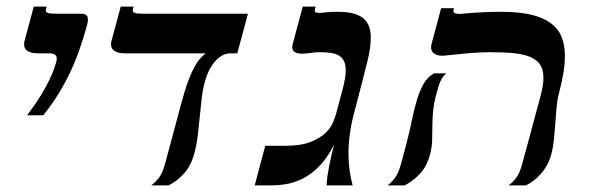

<svg xmlns="http://www.w3.org/2000/svg" viewBox="-20 -560 1823 580"><path d="M62 -211.9Q87.4 -245.6 104 -272.9Q120.6 -300.3 130.1 -320.6Q139.6 -340.8 143.8 -353.8Q147.9 -366.7 149.4 -371.1Q151.4 -377.4 151.4 -383.3Q151.4 -398.9 128.9 -398.9H93.3Q75.7 -398.9 64.2 -405.5Q52.7 -412.1 52.7 -426.3Q52.7 -431.2 54.2 -437L82 -540H121.1L118.7 -531.7Q118.2 -530.3 118.2 -528.3Q118.2 -523.4 124.5 -521Q130.9 -518.6 148.9 -518.6H226.6Q233.9 -518.6 239.7 -515.1Q245.6 -511.7 245.6 -500.5Q245.6 -494.1 243.7 -486.8Q233.4 -449.2 221.2 -413.6Q209 -377.9 193.1 -344Q177.2 -310.1 157 -277.1Q136.7 -244.1 110.8 -211.9Z M729 -518.6 696.8 -398.9H674.8Q668.9 -398.9 658.9 -395.8Q648.9 -392.6 638.2 -383.3Q627.4 -374 616.7 -356.7Q606 -339.4 598.6 -311.5Q591.8 -286.6 588.9 -259.8Q585.9 -232.9 583.3 -205.6Q580.6 -178.2 577.4 -150.4Q574.2 -122.6 566.9 -96.2Q556.6 -58.1 534.9 -34.9Q513.2 -11.7 489.3 0H437Q448.2 -8.3 459.5 -22.2Q470.7 -36.1 478.5 -64.9L528.3 -250Q539.1 -290.5 548.8 -316.2Q558.6 -341.8 567.4 -357.9Q576.2 -374 584.5 -382.8Q592.8 -391.6 601.1 -398.9H356Q338.4 -398.9 326.9 -405.5Q315.4 -412.1 315.4 -426.3Q315.4 -431.2 316.9 -437L344.7 -540H383.8L381.3 -531.7Q380.9 -530.8 380.9 -528.3Q380.9 -523.4 387 -521Q393.1 -518.6 411.6 -518.6Z M891.6 -397.9Q879.4 -397.9 871.1 -402.3Q862.8 -406.7 862.8 -418Q862.8 -421.9 864.3 -427.2L894.5 -540H933.6L931.2 -531.7Q930.7 -530.8 930.7 -528.8Q930.7 -524.9 933.8 -522.9Q937 -521 945.3 -521Q952.6 -521 963.6 -522.7Q974.6 -524.4 999 -524.4Q1027.8 -524.4 1047.1 -519.3Q1066.4 -514.2 1078.1 -504.2Q1089.8 -494.1 1095 -479.5Q1100.1 -464.8 1100.1 -445.8Q1100.1 -415 1089.6 -373.8Q1079.1 -332.5 1065.9 -280.8L1049.3 -217.3Q1032.7 -154.3 1032.7 -96.7Q1032.7 -44.9 1045.4 0H966.8Q966.8 -11.7 969.2 -28.6Q971.7 -45.4 975.1 -62.7Q978.5 -80.1 982.4 -96.2Q986.3 -112.3 989.3 -123Q970.2 -85.4 947.8 -61.5Q925.3 -37.6 900.9 -23.9Q876.5 -10.3 850.8 -5.1Q825.2 0 799.8 0H749.5L781.2 -119.6H840.8Q889.2 -119.6 918.5 -131.3Q947.8 -143.1 963.9 -158.9Q980 -174.8 986.3 -190.9Q992.7 -207 995.1 -215.8L1014.6 -288.6Q1024.4 -325.2 1024.4 -347.2Q1024.4 -364.3 1019.3 -375Q1014.2 -385.7 1004.2 -391.8Q994.1 -397.9 979.7 -400.1Q965.3 -402.3 947.3 -402.3Q932.1 -402.3 918.7 -400.1Q905.3 -397.9 891.6 -397.9Z M1279.8 -96.2Q1270 -58.1 1248.8 -35.4Q1227.5 -12.7 1202.6 0H1150.9Q1162.1 -8.3 1172.9 -22.2Q1183.6 -36.1 1191.4 -64.9L1208 -127Q1217.3 -162.6 1224.1 -196.3Q1231 -230 1239.3 -257.8Q1247.6 -285.6 1259.5 -306.6Q1271.5 -327.6 1291 -338.4H1328.6Q1323.2 -334.5 1319.1 -329.1Q1314.9 -323.7 1311.3 -316.2Q1307.6 -308.6 1304.4 -298.1Q1301.3 -287.6 1297.4 -273.4Q1290 -245.6 1288.1 -221.7Q1286.1 -197.8 1286.1 -176Q1286.1 -154.3 1285.4 -134.8Q1284.7 -115.2 1279.8 -96.2ZM1646 -96.2Q1641.1 -77.1 1632.8 -62Q1624.5 -46.9 1614 -34.9Q1603.5 -22.9 1592 -14.4Q1580.6 -5.9 1568.8 0H1516.6Q1527.8 -8.3 1538.8 -22.2Q1549.8 -36.1 1557.6 -64.9L1612.8 -269.5Q1621.6 -302.2 1621.6 -325.2Q1621.6 -349.1 1611.8 -364.3Q1602.1 -379.4 1581.8 -387.9Q1561.5 -396.5 1531.2 -399.4Q1501 -402.3 1460 -402.3Q1430.7 -402.3 1394.8 -399.2Q1358.9 -396 1323.7 -392.1Q1321.3 -391.6 1319.6 -391.6Q1317.9 -391.6 1315.9 -391.6Q1301.8 -391.6 1292 -397.9Q1282.2 -404.3 1282.2 -417Q1282.2 -421.4 1283.7 -427.2L1312.5 -535.2H1351.6L1350.1 -529.8Q1349.6 -528.8 1349.6 -526.9Q1349.6 -522.9 1353.3 -520.5Q1356.9 -518.1 1367.2 -518.1Q1370.1 -518.1 1373.5 -518.3Q1377 -518.6 1380.9 -519Q1407.2 -521.5 1436.8 -522.9Q1466.3 -524.4 1492.7 -524.4Q1545.4 -524.4 1582.3 -516.1Q1619.1 -507.8 1642.3 -491.2Q1665.5 -474.6 1676 -449.5Q1686.5 -424.3 1686.5 -390.6Q1686.5 -366.7 1681.9 -339.4Q1677.2 -312 1668.9 -279.8Q1663.6 -260.3 1661.4 -236.3Q1659.2 -212.4 1657.5 -187.5Q1655.8 -162.6 1653.3 -138.9Q1650.9 -115.2 1646 -96.2Z"/></svg>

Font: Arian AMU Serif
Style: Bold Italic
Weight: 700
Italic angle: -15°
Designer: Ruben Hakobyan (Tarumian)
Foundry: Ruben Hakobyan (Tarumian)
Version: Version 1.002